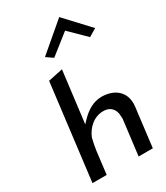

<svg xmlns="http://www.w3.org/2000/svg" viewBox="-246 -1138 1062 1229"><g transform="rotate(-30 285.0 -523.5)"><path d="M199 -861 248 -827 395 -943 513 -827 570 -861 406 -1037ZM201 -264C225 -323 277 -375 350 -375C404 -375 432 -336 431 -289C431 -284 433 -274 432 -268L400 -10H505L540 -296C554 -408 475 -460 385 -460C322 -460 271 -426 228 -381L207 -359L254 -739L146 -716L59 -10H164L184 -175C188 -205 194 -234 201 -262Z"/></g></svg>

Font: Bluebird
Style: LiObl
Weight: 300
Designer: Jasper
Foundry: Cannot Into Space Fonts
Version: Version 0.98